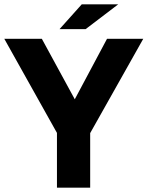

<svg xmlns="http://www.w3.org/2000/svg" viewBox="-22 -870 684 890"><path d="M261 -220 -2 -690H172L361 -343ZM242 0V-381H396V0ZM378 -221 289 -343 474 -690H642ZM254 -735 357 -850H526L375 -735Z"/></svg>

Font: Radio Canada Big
Style: Regular
Weight: 400
Designer: Étienne Aubert Bonn
Foundry: Coppers and Brasses
Version: Version 1.001